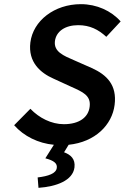

<svg xmlns="http://www.w3.org/2000/svg" viewBox="-20 -686 600 923"><path d="M337 -396C286 -418 238 -437 244 -488C250 -536 294 -565 356 -565C412 -565 453 -544 491 -509L560 -583C515 -634 445 -666 369 -666C241 -666 139 -586 126 -482C114 -386 176 -335 237 -308L322 -269C378 -244 418 -227 411 -173C405 -122 361 -89 287 -89C227 -89 168 -119 126 -163L48 -84C95 -31 164 3 239 10L198 75C240 86 256 100 253 121C250 148 212 161 161 167L165 217C251 211 330 182 338 119C343 78 320 58 288 46L310 10C437 -3 519 -85 531 -182C543 -277 494 -326 421 -359Z"/></svg>

Font: Falling Sky
Style: Obl
Weight: 400
Designer: Paul D. Hunt
Foundry: Adobe Systems Incorporated
Version: Version 1.02